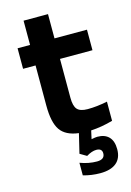

<svg xmlns="http://www.w3.org/2000/svg" viewBox="-129 -694 678 993"><g transform="rotate(-15 209.5 -197.5)"><path d="M303.2 -102.1Q353 -102.1 409.2 -113.8V-11.2Q349.1 5.9 292 8.8L282.2 53.2Q304.2 48.8 314 48.8Q354 48.8 375.5 71.3Q397 93.8 397 137.2Q397 185.5 367.2 210.2Q337.4 234.9 280.8 234.9Q234.4 234.9 189.9 222.2V154.8Q235.4 171.9 279.8 171.9Q321.8 171.9 321.8 139.2Q321.8 112.8 291 112.8Q267.6 112.8 237.8 130.9L202.1 109.9L227.1 5.9Q158.2 -2.4 129.6 -43.5Q101.1 -84.5 101.1 -175.8V-390.1H34.2V-500H101.1V-629.9H231.9V-500H405.8V-390.1H231.9V-182.1Q231.9 -137.7 247.8 -119.9Q263.7 -102.1 303.2 -102.1Z"/></g></svg>

Font: LT Wave Text Bold
Style: Regular
Weight: 700
Designer: Daniel Lyons
Version: Version 2.5 (Glyphs App)